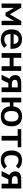

<svg xmlns="http://www.w3.org/2000/svg" viewBox="2130 -2690 580 4880"><g transform="rotate(90 2420.0 -250.0)"><path d="M70 -500H175L344 -209L513 -500H619V0H509V-314L385 -100H304L180 -314V0H70Z M1196 -70Q1165 -30 1110.5 -5Q1056 20 984 20Q869 20 798 -48Q727 -116 727 -251Q727 -384 796 -452Q865 -520 979 -520Q1095 -520 1161.5 -448Q1228 -376 1220 -227H847Q847 -70 978 -70Q1022 -70 1063.5 -87.5Q1105 -105 1128 -138ZM1100 -307Q1086 -430 979 -430Q927 -430 892.5 -398.5Q858 -367 851 -307Z M1329 -500H1449V-305H1662V-500H1782V0H1662V-205H1449V0H1329Z M1979 -196Q1888 -248 1888 -347Q1888 -500 2093 -500H2322V0H2202V-172H2090L2008 0H1879ZM2202 -410H2117Q2008 -410 2008 -337Q2008 -262 2117 -262H2202Z M2462 -500H2582V-300H2685Q2696 -405 2761.5 -462.5Q2827 -520 2936 -520Q3064 -520 3127 -450Q3190 -380 3190 -255Q3190 -122 3127.5 -51Q3065 20 2936 20Q2827 20 2761.5 -39Q2696 -98 2684 -210H2582V0H2462ZM2936 -70Q3070 -70 3070 -253Q3070 -430 2936 -430Q2802 -430 2802 -255Q2802 -70 2936 -70Z M3433 -410H3262V-500H3723V-410H3553V0H3433Z M4271 -70Q4239 -30 4181 -5Q4123 20 4048 20Q3931 20 3868 -51Q3805 -122 3805 -255Q3805 -380 3868 -450Q3931 -520 4049 -520Q4123 -520 4178 -495Q4233 -470 4265 -430L4197 -362Q4173 -396 4133.5 -413Q4094 -430 4052 -430Q3925 -430 3925 -255Q3925 -222 3930 -189Q3935 -156 3949 -129.5Q3963 -103 3988.5 -86.5Q4014 -70 4054 -70Q4092 -70 4136 -88Q4180 -106 4203 -138Z M4427 -196Q4336 -248 4336 -347Q4336 -500 4541 -500H4770V0H4650V-172H4538L4456 0H4327ZM4650 -410H4565Q4456 -410 4456 -337Q4456 -262 4565 -262H4650Z"/></g></svg>

Font: Moderustic Med
Style: Regular
Weight: 500
Designer: Tural Alisoy
Foundry: TAFT Foundry
Version: Version 2.110